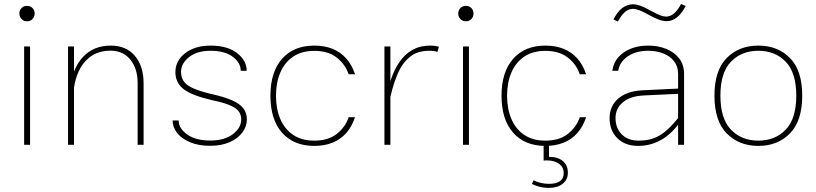

<svg xmlns="http://www.w3.org/2000/svg" viewBox="-20 -712 4012 944"><path d="M75.2 -645.5Q75.2 -629.9 85.7 -618.7Q96.2 -607.4 112.8 -607.4Q129.9 -607.4 140.1 -618.7Q150.4 -629.9 150.4 -645.5Q150.4 -661.1 140.1 -672.1Q129.9 -683.1 112.8 -683.1Q96.2 -683.1 85.7 -672.1Q75.2 -661.1 75.2 -645.5ZM98.6 -483.4V0H127.9V-483.4Z M343.8 0V-332V-483.4H314.5V0ZM686 -302.2Q686 -386.7 643.3 -437.3Q600.6 -487.8 524.4 -487.8Q442.9 -487.8 391.4 -435.5Q339.8 -383.3 324.2 -285.6L343.8 -281.2Q357.4 -368.2 403.8 -415.5Q450.2 -462.9 522.5 -462.9Q585 -462.9 620.8 -418.9Q656.7 -375 656.7 -303.2V0H686Z M1015.1 -487.8Q961.9 -487.8 923.1 -470.2Q884.3 -452.6 863.3 -423.1Q842.3 -393.6 842.3 -358.4Q842.3 -305.2 882.6 -273.9Q922.9 -242.7 1021.5 -219.7Q1076.2 -208.5 1107.7 -195.6Q1139.2 -182.6 1152.6 -165.8Q1166 -148.9 1166 -125Q1166 -83.5 1124.8 -52.2Q1083.5 -21 1013.7 -21Q941.9 -21 900.1 -51Q858.4 -81.1 858.4 -119.6H828.6Q828.6 -86.4 851.1 -58.1Q873.5 -29.8 915 -12.5Q956.5 4.9 1013.2 4.9Q1068.4 4.9 1108.9 -12.9Q1149.4 -30.8 1171.6 -60.5Q1193.8 -90.3 1193.8 -125Q1193.8 -156.7 1176.5 -179.4Q1159.2 -202.1 1120.1 -219.2Q1081.1 -236.3 1016.1 -250.5Q961.4 -263.7 929.4 -278.1Q897.5 -292.5 883.8 -311.8Q870.1 -331.1 870.1 -358.4Q870.1 -399.9 909.4 -431.2Q948.7 -462.4 1015.6 -462.4Q1085.4 -462.4 1124.5 -432.9Q1163.6 -403.3 1163.6 -363.8H1192.9Q1192.9 -414.6 1145.3 -451.2Q1097.7 -487.8 1015.1 -487.8Z M1525.4 -487.8Q1424.3 -487.8 1366.9 -423.1Q1309.6 -358.4 1309.6 -241.2Q1309.6 -124 1366.9 -59.3Q1424.3 5.4 1525.4 5.4Q1574.7 5.4 1614.3 -10.3Q1653.8 -25.9 1681.9 -57.4Q1710 -88.9 1725.6 -135.7H1694.3Q1677.7 -86.4 1635.5 -53.5Q1593.3 -20.5 1525.4 -20.5Q1463.4 -20.5 1421.4 -48.8Q1379.4 -77.1 1358.2 -127Q1336.9 -176.8 1336.9 -241.2Q1336.9 -305.7 1358.2 -355.5Q1379.4 -405.3 1421.4 -433.6Q1463.4 -461.9 1525.4 -461.9Q1593.3 -461.9 1635.5 -429Q1677.7 -396 1694.3 -346.7H1725.6Q1710 -393.6 1681.9 -425Q1653.8 -456.5 1614.3 -472.2Q1574.7 -487.8 1525.4 -487.8Z M1870.1 -483.4V0H1899.4V-264.2V-483.4ZM2130.4 -456.5 2138.2 -482.4Q2128.9 -484.9 2118.2 -486.3Q2107.4 -487.8 2096.2 -487.8Q2048.3 -487.8 2013.2 -469.5Q1978 -451.2 1953.1 -419.4Q1928.2 -387.7 1911.6 -346.4Q1895 -305.2 1884.3 -258.8L1899.9 -237.3Q1913.6 -298.3 1935.3 -349.4Q1957 -400.4 1994.1 -431.4Q2031.2 -462.4 2090.3 -462.4Q2117.7 -462.4 2130.4 -456.5Z M2232.9 -645.5Q2232.9 -629.9 2243.4 -618.7Q2253.9 -607.4 2270.5 -607.4Q2287.6 -607.4 2297.9 -618.7Q2308.1 -629.9 2308.1 -645.5Q2308.1 -661.1 2297.9 -672.1Q2287.6 -683.1 2270.5 -683.1Q2253.9 -683.1 2243.4 -672.1Q2232.9 -661.1 2232.9 -645.5ZM2256.3 -483.4V0H2285.6V-483.4Z M2661.6 -487.8Q2560.5 -487.8 2503.2 -423.1Q2445.8 -358.4 2445.8 -241.2Q2445.8 -124 2503.2 -59.3Q2560.5 5.4 2661.6 5.4Q2710.9 5.4 2750.5 -10.3Q2790 -25.9 2818.1 -57.4Q2846.2 -88.9 2861.8 -135.7H2830.6Q2814 -86.4 2771.7 -53.5Q2729.5 -20.5 2661.6 -20.5Q2599.6 -20.5 2557.6 -48.8Q2515.6 -77.1 2494.4 -127Q2473.1 -176.8 2473.1 -241.2Q2473.1 -305.7 2494.4 -355.5Q2515.6 -405.3 2557.6 -433.6Q2599.6 -461.9 2661.6 -461.9Q2729.5 -461.9 2771.7 -429Q2814 -396 2830.6 -346.7H2861.8Q2846.2 -393.6 2818.1 -425Q2790 -456.5 2750.5 -472.2Q2710.9 -487.8 2661.6 -487.8ZM2772 136.7Q2772 100.6 2747.3 79.8Q2722.7 59.1 2679.2 59.1V-0.5H2652.8V77.6Q2656.7 77.1 2661.1 76.9Q2665.5 76.7 2668.9 76.7Q2706.5 76.7 2729 93.5Q2751.5 110.4 2751.5 139.2Q2751.5 191.9 2678.7 191.9Q2657.7 191.9 2637.7 187Q2617.7 182.1 2603.5 174.3L2595.2 192.4Q2614.7 202.1 2635.5 207Q2656.2 211.9 2677.2 211.9Q2720.7 211.9 2746.3 191.7Q2772 171.4 2772 136.7Z M3343.3 -349.1Q3343.3 -394 3319.3 -424.8Q3295.4 -455.6 3255.4 -471.7Q3215.3 -487.8 3167.5 -487.8Q3095.7 -487.8 3046.9 -454.1Q2998 -420.4 2990.7 -363.8H3019.5Q3026.9 -408.2 3067.1 -435.3Q3107.4 -462.4 3167 -462.4Q3207 -462.4 3240.5 -449.5Q3273.9 -436.5 3293.9 -411.1Q3314 -385.7 3314 -349.1V-91.8V0H3343.3ZM3342.3 -140.1 3330.1 -151.9Q3293.5 -104 3261.7 -75Q3230 -45.9 3196.5 -33.2Q3163.1 -20.5 3120.6 -20.5Q3067.4 -20.5 3036.9 -51.5Q3006.3 -82.5 3006.3 -131.8Q3006.3 -178.2 3042 -208.7Q3077.6 -239.3 3145.5 -242.7L3331.1 -251.5V-277.3L3139.6 -268.1Q3086.4 -265.6 3050.3 -247.6Q3014.2 -229.5 2995.6 -199.7Q2977.1 -169.9 2977.1 -131.8Q2977.1 -70.8 3015.1 -32.7Q3053.2 5.4 3118.2 5.4Q3183.6 5.4 3240 -29.8Q3296.4 -64.9 3342.3 -140.1ZM2996.1 -616.2 3018.1 -606Q3034.7 -637.2 3052.5 -652.8Q3070.3 -668.5 3092.3 -668.5Q3118.2 -668.5 3168.5 -639.6Q3198.2 -623 3219.2 -615.5Q3240.2 -607.9 3256.8 -607.9Q3313 -607.9 3351.1 -682.6L3328.6 -692.4Q3295.9 -630.4 3254.9 -630.4Q3242.7 -630.4 3226.1 -636.7Q3209.5 -643.1 3180.7 -658.7Q3147.9 -677.2 3127.9 -684.1Q3107.9 -690.9 3091.8 -690.9Q3063.5 -690.9 3039.3 -672.4Q3015.1 -653.8 2996.1 -616.2Z M3708.5 -462.4Q3791 -462.4 3843 -408.7Q3895 -355 3895 -241.7Q3895 -128.4 3843 -74.5Q3791 -20.5 3708.5 -20.5Q3626 -20.5 3574 -74.5Q3522 -128.4 3522 -241.7Q3522 -355 3574 -408.7Q3626 -462.4 3708.5 -462.4ZM3708.5 -487.8Q3613.3 -487.8 3553 -426.8Q3492.7 -365.7 3492.7 -241.7Q3492.7 -117.7 3553 -56.2Q3613.3 5.4 3708.5 5.4Q3803.7 5.4 3864 -56.2Q3924.3 -117.7 3924.3 -241.7Q3924.3 -365.7 3864 -426.8Q3803.7 -487.8 3708.5 -487.8Z"/></svg>

Font: Estedad-FD VF
Style: Regular
Weight: 100
Designer: Amin Abedi
Version: Version 7.3